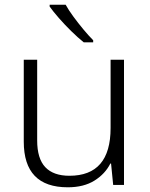

<svg xmlns="http://www.w3.org/2000/svg" viewBox="-20 -786 636 816"><path d="M507 -532V0H461L452 -91H449Q427 -47 381.5 -18.5Q336 10 268 10Q81 10 81 -184V-532H138V-189Q138 -112 172.5 -75.5Q207 -39 275 -39Q450 -39 450 -242V-532ZM259 -766Q271 -744 291.5 -716Q312 -688 334.5 -661Q357 -634 376 -615V-606H336Q311 -626 283 -653.5Q255 -681 230.5 -709Q206 -737 191 -758V-766Z"/></svg>

Font: RS Noto Sans Light
Style: Regular
Weight: 300
Designer: Monotype Design Team
Foundry: Monotype Imaging Inc.
Version: Version 3.10